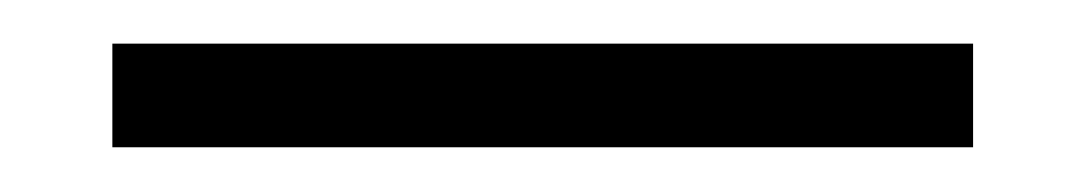

<svg xmlns="http://www.w3.org/2000/svg" viewBox="-20 26 498 88"><path d="M31.5 93.5V46H426V93.5Z"/></svg>

Font: Anek Gurmukhi Medium Light
Style: Regular
Weight: 300
Version: Version 1.003